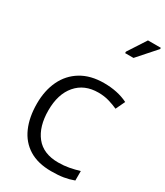

<svg xmlns="http://www.w3.org/2000/svg" viewBox="-273 -1252 1179 1370"><g transform="rotate(30 316.0 -567.0)"><path d="M403 -645Q288 -645 222 -568Q156 -491 156 -357Q156 -224 217.5 -146.5Q279 -69 402 -69Q449 -69 491 -77Q533 -85 573 -97V-19Q533 -4 490.5 3Q448 10 389 10Q280 10 207 -35Q134 -80 97.5 -163Q61 -246 61 -358Q61 -466 100.5 -548.5Q140 -631 217 -677.5Q294 -724 404 -724Q517 -724 601 -682L565 -606Q532 -621 491.5 -633Q451 -645 403 -645ZM426 -984V-996L522 -1144H628V-1134L495 -984Z"/></g></svg>

Font: Noto Sans Tifinagh Hawad
Style: Regular
Weight: 400
Designer: JamraPatel
Foundry: JamraPatel LLC
Version: Version 2.006; ttfautohint (v1.8.4.7-5d5b)